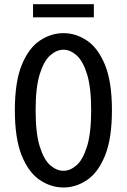

<svg xmlns="http://www.w3.org/2000/svg" viewBox="-20 -860 590 892"><path d="M275 11Q216.5 11 164.8 -23.8Q113 -58.5 81 -137.2Q49 -216 49 -348Q49 -479.5 81 -558Q113 -636.5 164.8 -671.2Q216.5 -706 275 -706Q333 -706 384.5 -671.2Q436 -636.5 468 -558Q500 -479.5 500 -348Q500 -216 468 -137.2Q436 -58.5 384.5 -23.8Q333 11 275 11ZM275 -66.5Q306.5 -66.5 336 -92.5Q365.5 -118.5 384.5 -180Q403.5 -241.5 403.5 -348Q403.5 -454 384.5 -515.2Q365.5 -576.5 336 -602.8Q306.5 -629 275 -629Q243 -629 213.2 -602.8Q183.5 -576.5 164.5 -515.2Q145.5 -454 145.5 -348Q145.5 -241.5 164.5 -180Q183.5 -118.5 213.2 -92.5Q243 -66.5 275 -66.5ZM133.5 -779.5V-840.5H416V-779.5Z"/></svg>

Font: Trispace SemiCondensed
Style: Regular
Weight: 400
Width: 4
Designer: Tyler Finck
Foundry: Etcetera Type Company
Version: Version 1.210; ttfautohint (v1.8.3)